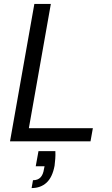

<svg xmlns="http://www.w3.org/2000/svg" viewBox="-20 -720 570 978"><path d="M31 0 155 -700H239L127 -67H453L441 0ZM141 238 148 198Q173 198 186.5 183.5Q200 169 204 141L207 127H162L176 50H262Q263 70 261.5 89Q260 108 258 124Q247 183 217 210.5Q187 238 141 238Z"/></svg>

Font: DM Sans 11pt
Style: Italic
Weight: 400
Italic angle: -10°
Version: Version 4.004;gftools[0.9.30]